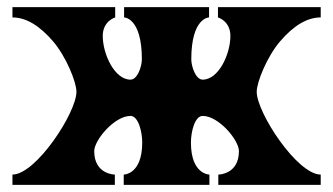

<svg xmlns="http://www.w3.org/2000/svg" viewBox="-20 -520 937 540"><path d="M882 -500H593V-471C593 -471 628 -461 628 -419C628 -368 595 -296 550 -296C530 -296 518 -334 518 -353C518 -471 568 -471 568 -471V-500H329V-471C329 -471 379 -471 379 -353C379 -334 367 -296 347 -296C302 -296 269 -368 269 -419C269 -461 304 -471 304 -471V-500H15V-471C54 -471 92 -447 129 -404C166 -361 195 -289 195 -262C195 -203 81 -29 15 -29V0H303V-29C303 -29 245 -29 245 -95C245 -126 302 -194 347 -194C369 -194 380 -150 380 -119C380 -29 328 -29 328 -29V0H569V-29C569 -29 517 -29 517 -119C517 -150 528 -194 550 -194C595 -194 652 -126 652 -95C652 -29 594 -29 594 -29V0H882V-29C816 -29 702 -203 702 -262C702 -289 731 -361 768 -404C805 -447 843 -471 882 -471Z"/></svg>

Font: Ouroboros
Style: Regular
Weight: 400
Designer: Ariel Martín Pérez
Foundry: Velvetyne Type Foundry
Version: Version 2.001;hotconv 1.0.109;makeotfexe 2.5.65596